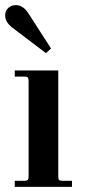

<svg xmlns="http://www.w3.org/2000/svg" viewBox="-28 -732 344 752"><path d="M200.2 -456.1V-40Q200.2 -30.8 203.4 -27.3Q206.5 -23.9 215.8 -23.9H253.9V0H29.8V-23.9H67.9Q77.1 -23.9 80.6 -27.3Q84 -30.8 84 -40V-416Q84 -425.3 80.6 -428.7Q77.1 -432.1 67.9 -432.1H29.8V-456.1ZM151.9 -523.9 20 -624Q-7.8 -645.5 -7.8 -671.9Q-7.8 -689.5 4.2 -700.7Q16.1 -711.9 34.2 -711.9Q62.5 -711.9 83 -680.2L171.9 -542Z"/></svg>

Font: Flanker Steampunk
Style: Bold
Weight: 700
Designer: Alexey Kryukov, Leonardo Di Lena
Foundry: Alexey Kryukov, Leonardo Di Lena
Version: 1.210